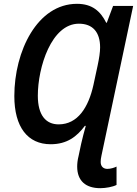

<svg xmlns="http://www.w3.org/2000/svg" viewBox="-20 -745 717 1005"><path d="M505 240C534 240 571 233 590 223V127C578 133 559 139 542 139C521 139 507 126 507 103C507 94 508 82 511 70L677 -714H572L539 -626H536C506 -686 463 -725 383 -725C175 -725 55 -477 55 -242C55 -80 125 10 245 10C331 10 382 -30 424 -86H429C420 -52 412 -26 405 7L391 73C386 92 384 112 384 127C384 202 429 240 505 240ZM287 -94C220 -94 178 -142 178 -244C178 -393 249 -621 393 -621C465 -621 504 -577 504 -497C504 -473 499 -439 491 -402L469 -300C443 -183 387 -94 287 -94Z"/></svg>

Font: Noto Sans SemiCondensed SemiBold
Style: Italic
Weight: 600
Width: 4
Italic angle: -12°
Designer: Monotype Design Team
Foundry: Monotype Imaging Inc.
Version: Version 2.013